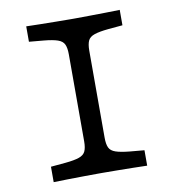

<svg xmlns="http://www.w3.org/2000/svg" viewBox="-69 -632 626 693"><g transform="rotate(-10 244.0 -285.5)"><path d="M235.5 -2.4Q211.3 -2.4 182.7 -2Q154 -1.6 125.4 -1.2Q96.8 -0.8 72.6 0V-56.5L125.8 -61.3Q159.7 -64.5 177 -70.6Q194.4 -76.6 200.4 -89.5Q206.5 -102.4 206.5 -125.8V-445.2Q206.5 -468.5 200.4 -481.5Q194.4 -494.4 177 -500.4Q159.7 -506.5 125.8 -509.7L72.6 -514.5V-571Q96.8 -570.2 125.4 -569.8Q154 -569.4 182.7 -569Q211.3 -568.5 235.5 -568.5H243.5H252.4Q276.6 -568.5 305.2 -569Q333.9 -569.4 362.9 -569.8Q391.9 -570.2 415.3 -571V-514.5L362.1 -509.7Q329 -506.5 311.3 -500.4Q293.5 -494.4 287.5 -481.5Q281.5 -468.5 281.5 -445.2V-125.8Q281.5 -102.4 287.5 -89.5Q293.5 -76.6 311.3 -70.6Q329 -64.5 362.1 -61.3L415.3 -56.5V0Q391.9 -0.8 362.9 -1.2Q333.9 -1.6 305.2 -2Q276.6 -2.4 252.4 -2.4H244.4Z"/></g></svg>

Font: Playfair 5pt SemiExpanded Light
Style: Regular
Weight: 300
Width: 6
Designer: Claus Eggers Sørensen
Foundry: Claus Eggers Sørensen
Version: Version 2.203